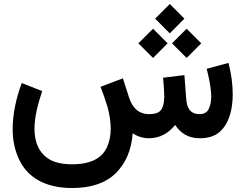

<svg xmlns="http://www.w3.org/2000/svg" viewBox="-20 -697 1237 968"><path d="M762.2 -603 835.9 -528.8 909.7 -603 835.9 -676.8ZM847.2 -478.5 920.9 -404.8 994.6 -478.5 920.9 -552.2ZM677.7 -478.5 751.5 -404.8 825.2 -478.5 751.5 -552.2ZM731.4 0C786.6 0 828.6 -25.4 863.3 -66.9C889.2 -27.3 926.8 0 987.3 0C1029.3 0 1062.5 -10.3 1086.4 -31.2C1134.8 -72.8 1153.3 -144.5 1153.3 -221.2C1153.3 -275.4 1145 -331.5 1131.8 -379.9L1022 -350.1C1028.3 -325.7 1044.9 -260.3 1044.9 -208.5C1044.9 -184.6 1040.5 -164.6 1032.2 -147.5C1023.9 -130.4 1008.3 -121.6 986.3 -121.6C939 -121.6 922.4 -152.8 918.9 -197.8L909.7 -318.4L802.2 -305.2C803.7 -286.1 805.2 -268.1 806.6 -250.5C807.6 -232.4 808.1 -219.7 808.1 -212.4C808.1 -181.6 803.2 -158.7 793 -144C782.7 -128.9 762.2 -121.6 732.4 -121.6C677.2 -121.6 647 -155.3 630.9 -204.6L599.6 -302.2L486.8 -259.3C499 -229 510.7 -195.3 522 -157.7C532.7 -120.1 538.1 -83.5 538.1 -46.9C538.1 -14.2 532.2 15.6 520.5 42.5C497.1 96.7 443.4 131.3 343.8 131.3C295.4 131.3 257.8 123 230 106.9C174.8 74.2 153.8 17.6 153.8 -48.3C153.8 -106.4 170.9 -172.9 192.9 -237.8L89.8 -278.3C60.5 -200.7 43.9 -120.1 43.9 -45.9C43.9 9.3 54.2 59.6 75.2 104.5C116.2 194.3 203.6 251 343.8 251C439.9 251 513.7 225.6 564.5 175.3C614.7 125 643.1 58.1 648.9 -24.9C669.9 -11.2 696.3 0 731.4 0Z"/></svg>

Font: Vazirmatn SemiBold
Style: Regular
Weight: 600
Designer: Saber Rastikerdar
Foundry: Saber Rastikerdar
Version: Version 33.003